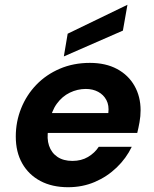

<svg xmlns="http://www.w3.org/2000/svg" viewBox="-20 -771 645 803"><path d="M265 12Q198 12 149 -14Q100 -40 73 -87.5Q46 -135 46 -200Q46 -262 68.5 -318Q91 -374 132 -416.5Q173 -459 230 -483.5Q287 -508 356 -508Q422 -508 469.5 -482.5Q517 -457 542.5 -412Q568 -367 568 -310Q568 -285 563.5 -260Q559 -235 554 -215H143L157 -298H433Q437 -330 425 -352.5Q413 -375 390.5 -387Q368 -399 339 -399Q304 -399 272 -383.5Q240 -368 217.5 -337Q195 -306 187 -259L182 -230Q175 -192 185 -162Q195 -132 220 -115Q245 -98 283 -98Q320 -98 348 -114.5Q376 -131 393 -157H531Q508 -109 468 -70.5Q428 -32 376.5 -10Q325 12 265 12ZM247 -535 263 -630 513 -751 494 -643Z"/></svg>

Font: DM Sans 24pt
Style: Bold Italic
Weight: 700
Italic angle: -10°
Designer: Colophon Foundry, Jonny Pinhorn
Foundry: Colophon Foundry
Version: Version 4.004;gftools[0.9.30]